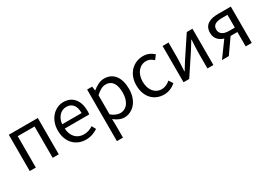

<svg xmlns="http://www.w3.org/2000/svg" viewBox="11 -1408 3484 2488"><g transform="rotate(-30 1753.0 -164.0)"><path d="M92 0H183V-469H435V0H526V-543H92Z M929 13C1005 13 1061 -12 1109 -43L1076 -103C1036 -76 993 -60 940 -60C836 -60 767 -133 760 -250H1126C1129 -263 1130 -282 1130 -302C1130 -457 1052 -557 914 -557C788 -557 669 -447 669 -271C669 -91 785 13 929 13ZM759 -315C770 -422 838 -484 915 -484C1000 -484 1050 -428 1050 -315Z M1264 229H1355V45L1353 -50C1402 -10 1454 13 1503 13C1627 13 1739 -93 1739 -280C1739 -447 1663 -557 1523 -557C1459 -557 1399 -521 1350 -481H1347L1339 -543H1264ZM1488 -63C1452 -63 1404 -77 1355 -120V-405C1408 -454 1454 -480 1501 -480C1604 -480 1644 -399 1644 -279C1644 -144 1579 -63 1488 -63Z M2098 13C2163 13 2225 -12 2273 -56L2234 -117C2199 -86 2157 -63 2106 -63C2006 -63 1938 -146 1938 -271C1938 -396 2010 -481 2108 -481C2152 -481 2185 -461 2217 -432L2264 -493C2225 -528 2177 -557 2105 -557C1966 -557 1843 -452 1843 -271C1843 -91 1954 13 2098 13Z M2393 0H2478L2684 -311C2704 -344 2735 -393 2756 -428H2760C2756 -356 2751 -284 2751 -227V0H2840V-543H2755L2549 -232C2529 -199 2498 -149 2477 -116H2473C2476 -188 2482 -259 2482 -316V-543H2393Z M3223 -543C3100 -543 3010 -502 3010 -382C3010 -297 3062 -248 3134 -227L2968 0H3071L3221 -215H3323V0H3414V-543ZM3323 -281H3238C3150 -281 3101 -316 3101 -380C3101 -445 3150 -472 3238 -472H3323Z"/></g></svg>

Font: Spoqa Han Sans Neo Regular
Style: Regular
Weight: 400
Designer: [Spoqa Han Sans Neo] Dong-huui Kim  Younghwa Kang  Yujin Lee  [Noto Sans] Ryoko NISHIZUKA  (kana & ideographs); Paul D. 
Foundry: Spoqa (http://www.spoqa-han-sans.com)
Version: Version 1.000